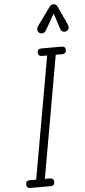

<svg xmlns="http://www.w3.org/2000/svg" viewBox="-77 -1323 606 1362"><g transform="rotate(-5 226.0 -642.0)"><path d="M54 -27Q54 -40 60.8 -47.5Q67.5 -55 86.5 -55H128L282.5 -925.5H249Q230 -925.5 223.8 -933.5Q217.5 -941.5 217.5 -953Q217.5 -965 223.8 -972Q230 -979 249 -979H386Q405.5 -979 411.8 -972Q418 -965 418 -953Q418 -941.5 411.8 -933.5Q405.5 -925.5 386 -925.5H343.5L190 -55H223Q242 -55 248.2 -47.5Q254.5 -40 254.5 -27Q254.5 -15 248.2 -7.5Q242 0 223 0H86.5Q67.5 0 60.8 -7.5Q54 -15 54 -27ZM432.5 -1085Q417.5 -1080 406 -1086.2Q394.5 -1092.5 390.5 -1106.5L354.5 -1218.5L291.5 -1107.5Q279 -1086 263.8 -1085.2Q248.5 -1084.5 239 -1092Q228 -1102.5 228.5 -1115.5Q229 -1128.5 237 -1140L330 -1268Q338.5 -1280.5 346.8 -1282Q355 -1283.5 362.5 -1283.5Q367 -1283.5 374.5 -1279Q382 -1274.5 385.5 -1266L445 -1137.5Q455.5 -1114.5 449.8 -1101.5Q444 -1088.5 432.5 -1085Z"/></g></svg>

Font: Edu QLD Hand
Style: Regular
Weight: 400
Designer: Tina and Corey Anderson, Eben Sorkin
Foundry: Sorkin Type Co.
Version: Version 2.000